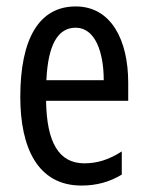

<svg xmlns="http://www.w3.org/2000/svg" viewBox="-20 -566 458 596"><path d="M215 -546C102 -546 43 -447 43 -265C43 -109 96 10 233 10C279 10 320 -1 358 -24V-96C318 -70 281 -59 242 -59C163 -59 125 -123 123 -253H378V-309C378 -442 325 -546 215 -546ZM215 -480C275 -480 302 -405 302 -317H124C129 -428 160 -480 215 -480Z"/></svg>

Font: Noto Sans Gujarati ExtraCondensed
Style: Regular
Weight: 400
Width: 2
Designer: Jelle Bosma - Monotype Design Team, Universal Thirst
Foundry: Monotype Imaging Inc.
Version: Version 2.106